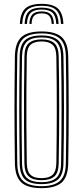

<svg xmlns="http://www.w3.org/2000/svg" viewBox="-20 -969 431 995"><path d="M195.8 -949Q254 -949 280.1 -924.8Q306.2 -900.5 308.5 -844.8H296Q294.2 -895.2 271 -917.1Q247.8 -939 195.8 -939Q144 -939 120.5 -917.1Q97 -895.2 95.2 -844.8H83Q85 -900.5 111.1 -924.8Q137.2 -949 195.8 -949ZM195.8 -929.5Q241.2 -929.5 261.8 -909.9Q282.2 -890.2 283.8 -844.8H271.5Q270 -884.8 252.5 -902.1Q235 -919.5 195.8 -919.5Q156.5 -919.5 138.9 -902.1Q121.2 -884.8 119.8 -844.8H107.5Q109.2 -890.2 129.6 -909.9Q150 -929.5 195.8 -929.5ZM195.8 -909.8Q228.5 -909.8 243.2 -894.6Q258 -879.5 259.2 -844.8H247.8Q247 -874.2 234.8 -887Q222.5 -899.8 195.8 -899.8Q169 -899.8 156.6 -887Q144.2 -874.2 143.8 -844.8H132.2Q133.5 -879.5 148.2 -894.6Q163 -909.8 195.8 -909.8ZM195.5 6Q122.2 6 90.4 -23.8Q58.5 -53.5 57.2 -122Q56.2 -202.2 55.6 -270.5Q55 -338.8 55 -402.6Q55 -466.5 55.6 -533.2Q56.2 -600 57.2 -677.5Q58.5 -746.5 90.5 -776.2Q122.5 -806 195.5 -806Q266.8 -806 299.5 -776.8Q332.2 -747.5 333.5 -677.5Q334.8 -608.5 335.4 -542.8Q336 -477 336 -410.4Q336 -343.8 335.5 -272.6Q335 -201.5 333.5 -122Q332.2 -51.2 298.9 -22.6Q265.5 6 195.5 6ZM195.5 -4.2Q258.8 -4.2 289.5 -30.5Q320.2 -56.8 321.2 -122Q322.5 -196.2 323 -263.6Q323.5 -331 323.6 -396.5Q323.8 -462 323.1 -531Q322.5 -600 321.2 -677.2Q320.2 -742 290 -768.9Q259.8 -795.8 195.5 -795.8Q129.2 -795.8 100 -768.2Q70.8 -740.8 69.5 -677.2Q68.5 -611.8 67.9 -550.1Q67.2 -488.5 67.1 -424Q67 -359.5 67.6 -285.8Q68.2 -212 69.5 -122Q70.5 -57 101 -30.6Q131.5 -4.2 195.5 -4.2ZM195.5 -14.8Q135.8 -14.8 109.2 -39.6Q82.8 -64.5 82 -122Q81 -202.2 80.4 -270.5Q79.8 -338.8 79.8 -402.6Q79.8 -466.5 80.4 -533.2Q81 -600 82 -677.2Q82.8 -735.2 109.2 -760.2Q135.8 -785.2 195.5 -785.2Q253.2 -785.2 280.5 -760.9Q307.8 -736.5 308.8 -677Q310 -610 310.8 -544.4Q311.5 -478.8 311.5 -411.6Q311.5 -344.5 310.9 -272.9Q310.2 -201.2 308.8 -122.2Q308 -62.2 279.9 -38.5Q251.8 -14.8 195.5 -14.8ZM195.5 -25Q245 -25 270.4 -46.1Q295.8 -67.2 296.5 -122.5Q297.8 -195.5 298.4 -263.2Q299 -331 299.1 -397.4Q299.2 -463.8 298.6 -532.6Q298 -601.5 296.5 -677Q295.5 -731.2 271 -753.1Q246.5 -775 195.5 -775Q142.2 -775 118.8 -752.4Q95.2 -729.8 94.2 -677Q93.2 -608.2 92.6 -542.8Q92 -477.2 91.9 -411Q91.8 -344.8 92.4 -273.5Q93 -202.2 94.2 -122.2Q95 -70 118.8 -47.5Q142.5 -25 195.5 -25ZM195.5 -35.2Q149.5 -35.2 128.4 -55.4Q107.2 -75.5 106.5 -123.2Q105 -218.2 104.5 -309.1Q104 -400 104.5 -490.9Q105 -581.8 106.5 -676.8Q107.2 -726.2 129.5 -745.5Q151.8 -764.8 195.5 -764.8Q240.2 -764.8 261.8 -745Q283.2 -725.2 284.2 -676.8Q285.5 -610.8 286.1 -545.4Q286.8 -480 286.8 -412.8Q286.8 -345.5 286.2 -273.6Q285.8 -201.8 284.2 -122.8Q283.2 -73 261.1 -54.1Q239 -35.2 195.5 -35.2ZM195.5 -45.8Q233.5 -45.8 252.4 -63Q271.2 -80.2 272 -123.8Q273 -195 273.6 -261.6Q274.2 -328.2 274.2 -394.5Q274.2 -460.8 273.8 -530Q273.2 -599.2 272 -675.5Q271.2 -720.5 252 -737.4Q232.8 -754.2 195.5 -754.2Q157.2 -754.2 138.4 -737Q119.5 -719.8 118.8 -676Q117.5 -590.2 116.9 -503.1Q116.2 -416 116.8 -322.5Q117.2 -229 118.8 -123.2Q119.5 -81.2 137.8 -63.5Q156 -45.8 195.5 -45.8Z"/></svg>

Font: Big Shoulders Inline Text Thin Light
Style: Regular
Weight: 300
Version: Version 2.002